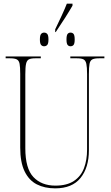

<svg xmlns="http://www.w3.org/2000/svg" viewBox="-20 -1024 608 1054"><path d="M283 -863Q300 -898 318.5 -938Q337 -978 347 -1004H378V-993Q362 -965 336.5 -925Q311 -885 286 -848H283ZM222 -770Q212 -770 205.5 -777.5Q199 -785 199 -807Q199 -830 205.5 -837.5Q212 -845 222 -845Q233 -845 239.5 -837.5Q246 -830 246 -807Q246 -785 239.5 -777.5Q233 -770 222 -770ZM367 -770Q357 -770 351 -777.5Q345 -785 345 -807Q345 -830 351 -837.5Q357 -845 367 -845Q378 -845 384 -837.5Q390 -830 390 -807Q390 -785 384 -777.5Q378 -770 367 -770ZM283 10Q225 10 182 -12Q139 -34 115 -83.5Q91 -133 91 -214V-618Q91 -656 87.5 -674Q84 -692 72 -698Q60 -704 35 -704H11V-714H204V-704H175Q150 -704 138.5 -698Q127 -692 123 -673.5Q119 -655 119 -616V-210Q119 -99 163.5 -52Q208 -5 284 -5Q347 -5 385.5 -30.5Q424 -56 441 -100.5Q458 -145 458 -203V-617Q458 -655 454 -673.5Q450 -692 438.5 -698Q427 -704 402 -704H366V-714H553V-704H524Q499 -704 487 -698Q475 -692 471.5 -673.5Q468 -655 468 -617V-199Q468 -104 422 -47Q376 10 283 10Z"/></svg>

Font: Noto Serif Display Condensed Thin
Style: Regular
Weight: 100
Width: 3
Designer: Monotype Design Team
Foundry: Monotype Imaging Inc.
Version: Version 2.009